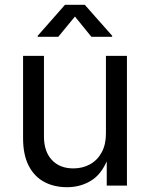

<svg xmlns="http://www.w3.org/2000/svg" viewBox="-20 -781 631 808"><path d="M262.2 6.8Q207 6.8 165.3 -15.9Q123.5 -38.6 100.3 -84.5Q77.1 -130.4 77.1 -199.2V-545.9H165V-206.5Q165 -143.6 198.2 -107.9Q231.4 -72.3 288.6 -72.3Q327.6 -72.3 358.6 -89.4Q389.6 -106.4 407.7 -139.4Q425.8 -172.4 425.8 -218.8V-545.9H514.2V0H429.2V-132.3H440.9Q415.5 -55.7 368.9 -24.4Q322.3 6.8 262.2 6.8ZM225.1 -626H138.7V-630.4L253.4 -760.7H336.9L452.1 -630.4V-626H364.7L295.4 -711.4Z"/></svg>

Font: Inter Variable
Style: Regular
Weight: 400
Designer: Rasmus Andersson
Foundry: rsms
Version: Version 4.001;git-9221beed3